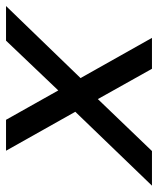

<svg xmlns="http://www.w3.org/2000/svg" viewBox="34 -546 512 621"><g transform="rotate(-90 289.5 -236.0)"><path d="M-1 0 238 -248 112 -472H212L307 -303L468 -472H580L347 -231L477 0H377L279 -175L111 0Z"/></g></svg>

Font: Sometype Mono Medium
Style: Italic
Weight: 500
Italic angle: -12°
Monospace: yes
Designer: Ryoichi Tsunekawa
Foundry: Dharma Type
Version: Version 1.000; ttfautohint (v1.8.3)